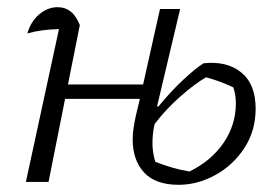

<svg xmlns="http://www.w3.org/2000/svg" viewBox="-20 -506 764 534"><path d="M52 0 144 -425Q94 -424 56 -413Q66 -447 89.5 -466.5Q113 -486 140 -486Q183 -486 202 -436L169 -271H378L425 -481H481L417 -211L420 -209Q456 -253 490 -284.5Q524 -316 546 -330Q611 -337 651 -304.5Q691 -272 691 -204Q691 -142 659.5 -94Q628 -46 578.5 -19Q529 8 477 8Q412 8 380.5 -26.5Q349 -61 349 -118Q349 -133 351.5 -150Q354 -167 358 -185L369 -231H161L115 0ZM404 -108Q404 -95 406 -82Q408 -69 412 -56Q435 -47 458.5 -40Q482 -33 507 -29Q568 -59 602 -109Q636 -159 636 -219Q636 -242 629 -263Q610 -272 591 -279Q572 -286 553 -291Q523 -274 482 -238Q441 -202 410 -161Q407 -148 405.5 -134.5Q404 -121 404 -108Z"/></svg>

Font: Piazzolla Light
Style: Italic
Weight: 300
Italic angle: -11.3°
Designer: Juan Pablo del Peral
Foundry: Huerta Tipografica
Version: Version 1.330